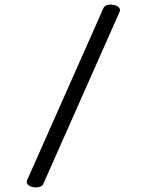

<svg xmlns="http://www.w3.org/2000/svg" viewBox="-20 -672 640 837"><path d="M431.2 -637.2Q434.6 -645 443.6 -648.4Q452.6 -651.9 462.9 -651.9Q471.7 -651.9 479.7 -649.7Q487.8 -647.5 493.7 -643.3Q499.5 -639.2 502 -633.5Q504.4 -627.9 501.5 -620.6L168.5 130.4Q165 138.2 156 141.6Q147 145 136.7 145Q127.9 145 119.6 142.8Q111.3 140.6 105.5 136.5Q99.6 132.3 97.4 126.7Q95.2 121.1 98.1 113.8Z"/></svg>

Font: Courier Prime
Style: Regular
Weight: 400
Designer: Alan Dague-Greene
Foundry: Quote-Unquote Apps
Version: Version 1.203